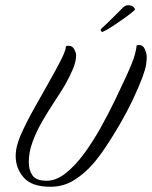

<svg xmlns="http://www.w3.org/2000/svg" viewBox="-20 -709 581 734"><path d="M173 5Q101 5 70.5 -30.5Q40 -66 40 -112Q40 -132 45 -151.5Q50 -171 58 -190Q78 -236 107.5 -289Q137 -342 165.5 -392Q194 -442 213 -479.5Q232 -517 232 -532Q235 -534 238 -534Q241 -534 243 -534Q257 -534 264 -520.5Q271 -507 271 -499Q271 -474 259 -445.5Q247 -417 229 -385Q211 -355 187.5 -319.5Q164 -284 141.5 -245Q119 -206 104.5 -166.5Q90 -127 90 -89Q90 -58 104.5 -38Q119 -18 158 -18Q195 -18 231.5 -47Q268 -76 302 -122.5Q336 -169 366 -223Q396 -277 420.5 -328Q445 -379 462 -416Q489 -475 495.5 -500Q502 -525 502 -535Q505 -536 507.5 -536.5Q510 -537 512 -537Q527 -537 534 -520.5Q541 -504 541 -490Q541 -479 538.5 -462Q536 -445 524.5 -413.5Q513 -382 487 -326Q466 -282 439 -235.5Q412 -189 385 -148.5Q358 -108 335 -82Q304 -46 263.5 -20.5Q223 5 173 5ZM372 -587Q369 -586 366 -591Q363 -596 369 -601Q388 -618 411.5 -641.5Q435 -665 445 -675Q449 -680 455.5 -684.5Q462 -689 468 -689Q483 -689 489.5 -683Q496 -677 496 -673Q496 -671 482.5 -660Q469 -649 452.5 -637.5Q436 -626 427 -620Q421 -616 409 -608Q397 -600 386 -594Q375 -588 372 -587Z"/></svg>

Font: Birthstone
Style: Regular
Weight: 400
Designer: Robert E. Leuschke
Foundry: Robert E. Leuschke
Version: Version 1.013; ttfautohint (v1.8.3)